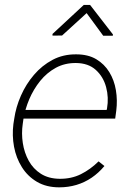

<svg xmlns="http://www.w3.org/2000/svg" viewBox="-20 -762 534 791"><path d="M224.1 9.8Q170.9 9.8 132.3 -12.9Q93.8 -35.6 70.1 -73.5Q46.4 -111.3 37.8 -157.5Q29.3 -203.6 35.2 -251L38.6 -272.5Q45.4 -320.8 66.2 -367.9Q86.9 -415 119.9 -453.6Q152.8 -492.2 196.5 -515.4Q240.2 -538.6 293.9 -538.1Q342.8 -538.1 376.5 -518.1Q410.2 -498 430.4 -464.8Q450.7 -431.6 457.5 -390.4Q464.4 -349.1 459 -306.2L454.6 -273.4H62L67.4 -309.1H419.4L420.9 -315.4Q428.7 -359.9 417.2 -402.8Q405.8 -445.8 374.8 -473.9Q343.8 -502 293 -502.4Q247.1 -502.9 210 -482.7Q172.9 -462.4 145.5 -428.5Q118.2 -394.5 100.8 -353.8Q83.5 -313 76.7 -272.5L73.7 -251.5Q67.9 -212.4 74 -172.6Q80.1 -132.8 98.4 -99.6Q116.7 -66.4 148.4 -46.1Q180.2 -25.9 225.6 -25.4Q273.9 -24.9 313.2 -44.4Q352.5 -64 386.2 -97.2L410.2 -78.1Q386.7 -49.8 357.7 -30Q328.6 -10.3 294.9 -0.2Q261.2 9.8 224.1 9.8ZM351.1 -741.7 445.3 -620.1 444.8 -614.7H405.3L336.9 -708L235.8 -615.7L196.3 -615.2V-622.1L325.2 -741.7Z"/></svg>

Font: Roboto ExtraLight
Style: Italic
Weight: 250
Designer: Christian Robertson
Foundry: Google
Version: Version 3.009; 2024